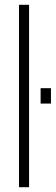

<svg xmlns="http://www.w3.org/2000/svg" viewBox="-20 -755 232 799"><path d="M101 -735V24H59V-735ZM192 -388V-324H149V-388Z"/></svg>

Font: Gmarket Sans TTF Light
Style: Regular
Weight: 300
Designer: Creative Director : Sungho Lee; Art Director : Kiwoong Choi; Project Manager : Sori Yang, Jongwook Yoon; Font Designer :
Foundry: Sandoll Inc.
Version: Version 1.000;hotconv 1.0.109;makeotfexe 2.5.65596